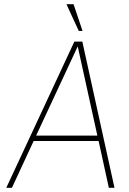

<svg xmlns="http://www.w3.org/2000/svg" viewBox="-20 -899 618 919"><path d="M332 -879 375 -751H357L298 -879ZM10 0 336 -700H374L528 0H501L452 -224H141L37 0ZM153 -250H446L352 -677Z"/></svg>

Font: Haskoy Thin
Style: Italic
Weight: 100
Designer: Ertekin Erdin
Foundry: Ertekin Erdin
Version: Version 2.000; ttfautohint (v1.8.4.7-5d5b)